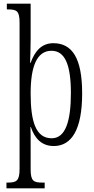

<svg xmlns="http://www.w3.org/2000/svg" viewBox="-20 -780 509 1040"><path d="M15 240H222V209H210C162 209 146 201 146 137V24C146 -28 146 -76 145 -92H147C168 -30 206 11 271 11C368 11 425 -78 425 -274C425 -465 371 -546 269 -546C205 -546 169 -503 146 -440H143C144 -463 146 -525 146 -569V-760H17V-729H22C71 -729 86 -721 86 -657V134C86 200 70 209 21 209H15ZM260 -31C173 -31 146 -124 146 -274C146 -419 179 -505 259 -505C332 -505 364 -429 364 -276C364 -124 335 -31 260 -31Z"/></svg>

Font: Noto Serif Devanagari ExtraCondensed Light
Style: Regular
Weight: 300
Width: 2
Designer: Universal Thirst, Indian Type Foundry and the Monotype Design Team
Foundry: Monotype Imaging Inc.
Version: Version 2.004